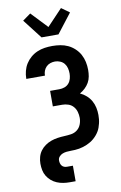

<svg xmlns="http://www.w3.org/2000/svg" viewBox="-123 -1059 847 1340"><g transform="rotate(-10 300.0 -389.0)"><path d="M258 215Q235 215 212.5 211.5Q190 208 168.5 199Q147 190 129.5 175Q112 160 100 140.5Q88 121 83.5 98Q79 75 79 52Q79 28 85.5 4.5Q92 -19 106 -38Q120 -57 140 -71Q160 -85 182.5 -93Q205 -101 229 -104.5Q253 -108 277 -109Q301 -110 325 -113.5Q349 -117 368 -131.5Q387 -146 396 -169Q405 -192 405 -216Q405 -237 399 -258.5Q393 -280 378.5 -296.5Q364 -313 343 -320Q322 -327 300 -327H234V-437H300Q319 -437 337 -443.5Q355 -450 367 -464Q379 -478 384 -496.5Q389 -515 389 -533Q389 -552 384.5 -570.5Q380 -589 368.5 -603.5Q357 -618 339 -625.5Q321 -633 303 -633Q286 -633 269.5 -627.5Q253 -622 241 -610Q229 -598 223 -582Q217 -566 217 -549V-548H85V-550Q85 -577 92 -604Q99 -631 113.5 -654Q128 -677 149 -695Q170 -713 195.5 -724Q221 -735 248 -739Q275 -743 303 -743Q331 -743 359.5 -738.5Q388 -734 413.5 -722Q439 -710 460.5 -690Q482 -670 495.5 -645Q509 -620 515 -592Q521 -564 521 -535Q521 -512 517 -489Q513 -466 501.5 -446Q490 -426 473 -410Q456 -394 436 -383Q460 -372 480 -354.5Q500 -337 513 -314Q526 -291 531.5 -265Q537 -239 537 -213Q537 -198 535.5 -183Q534 -168 530.5 -153.5Q527 -139 522 -125Q517 -111 509 -98Q501 -85 491.5 -74Q482 -63 470.5 -53Q459 -43 446.5 -35.5Q434 -28 420.5 -22Q407 -16 392.5 -11.5Q378 -7 363.5 -4.5Q349 -2 334 -1Q319 0 304 0Q289 0 274 1.5Q259 3 245 8.5Q231 14 221 25.5Q211 37 211 52Q211 62 213.5 72Q216 82 222.5 90Q229 98 238.5 101.5Q248 105 258 105H300V215ZM240 -815 134 -952 191 -993 300 -878 409 -993 466 -952 360 -815Z"/></g></svg>

Font: Iosevka Aile Extrabold
Style: Regular
Weight: 800
Designer: Belleve Invis
Foundry: Belleve Invis
Version: Version 27.3.5; ttfautohint (v1.8.4)